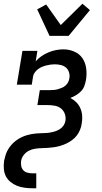

<svg xmlns="http://www.w3.org/2000/svg" viewBox="-23 -792 543 1027"><path d="M242 -600 176 -742 224 -768 302 -658 418 -772 458 -738 344 -600ZM150 215Q129 215 107.5 212Q86 209 67.5 201.5Q49 194 33 181Q17 168 8 150Q-1 132 -2.5 110.5Q-4 89 -1 68Q2 55 5.5 42Q9 29 15 17Q21 5 29.5 -6.5Q38 -18 48 -27.5Q58 -37 69 -44.5Q80 -52 92.5 -58Q105 -64 118 -68Q131 -72 144 -74.5Q157 -77 170 -78Q183 -79 196 -79.5Q209 -80 221.5 -80.5Q234 -81 247.5 -83.5Q261 -86 273.5 -90Q286 -94 298 -102Q310 -110 317.5 -121.5Q325 -133 327 -146Q330 -166 323.5 -183.5Q317 -201 303 -212Q289 -223 270 -226.5Q251 -230 232 -230H177L190 -310H245Q256 -310 266.5 -311Q277 -312 287.5 -315Q298 -318 308.5 -322.5Q319 -327 327.5 -334.5Q336 -342 341.5 -352.5Q347 -363 348 -373Q351 -390 346 -405.5Q341 -421 330 -430.5Q319 -440 303 -444Q287 -448 270 -448Q259 -448 247.5 -446.5Q236 -445 224.5 -442Q213 -439 202 -434.5Q191 -430 181 -422.5Q171 -415 163.5 -405Q156 -395 154 -384L147 -339H67L97 -520H177L168 -464Q182 -480 199.5 -492Q217 -504 236.5 -512Q256 -520 276 -524Q296 -528 316 -528Q347 -528 374.5 -516Q402 -504 418 -480.5Q434 -457 438 -426.5Q442 -396 437 -365Q434 -349 428.5 -333Q423 -317 411 -304.5Q399 -292 384 -283Q369 -274 353 -268Q371 -259 385 -245Q399 -231 407 -212.5Q415 -194 416.5 -173Q418 -152 414 -131Q412 -115 405.5 -98.5Q399 -82 388 -67.5Q377 -53 362.5 -42.5Q348 -32 332.5 -24.5Q317 -17 300 -12Q283 -7 266 -4.5Q249 -2 232.5 -1Q216 0 199 0.5Q182 1 165 3.5Q148 6 132 14Q116 22 104.5 36.5Q93 51 90 68Q88 82 90.5 95.5Q93 109 101.5 118.5Q110 128 123 131.5Q136 135 150 135H171V215Z"/></svg>

Font: Iosevka Curly Slab Medium
Style: Italic
Weight: 500
Italic angle: -9°
Monospace: yes
Designer: Belleve Invis
Foundry: Belleve Invis
Version: Version 22.1.2; ttfautohint (v1.8.4)